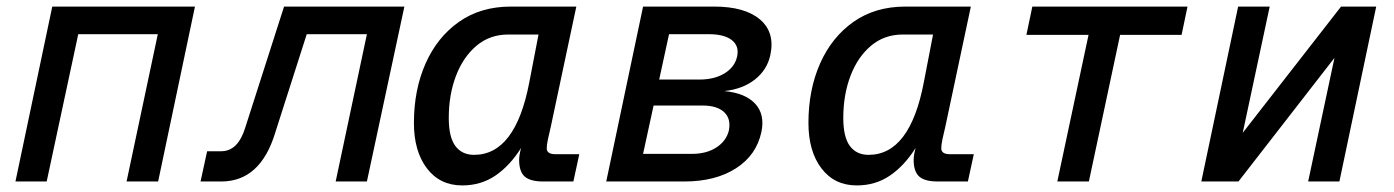

<svg xmlns="http://www.w3.org/2000/svg" viewBox="-20 -552 4240 584"><path d="M27 0 139 -532H573L461 0H365L460 -448H218L122 0Z M590 0 610 -92H653Q704 -92 726 -164L844 -532H1210L1096 0H1001L1096 -448H913L817 -148Q772 0 653 0Z M1386 12Q1318 12 1278.5 -40Q1239 -92 1239 -178Q1239 -279 1274.5 -359Q1310 -439 1376 -485.5Q1442 -532 1534 -532H1733L1655 -165Q1650 -145 1646.5 -128Q1643 -111 1643 -101Q1643 -83 1669 -83H1742L1724 0H1632Q1593 0 1576 -15Q1559 -30 1559 -66Q1559 -80 1565 -102Q1531 -48 1487 -18Q1443 12 1386 12ZM1422 -81Q1548 -81 1590 -302L1618 -447H1526Q1470 -447 1429.5 -413Q1389 -379 1367 -321.5Q1345 -264 1345 -193Q1345 -135 1365 -108Q1385 -81 1422 -81Z M1824 0 1936 -532H2152Q2246 -532 2292 -492.5Q2338 -453 2323 -384Q2313 -339 2276 -310Q2239 -281 2183 -275Q2247 -269 2277 -236.5Q2307 -204 2296 -151Q2281 -80 2218.5 -40Q2156 0 2062 0ZM1985 -310H2107Q2153 -310 2184 -329Q2215 -348 2222 -380Q2229 -412 2206 -430Q2183 -448 2136 -448H2015ZM1936 -84H2085Q2129 -84 2159 -103.5Q2189 -123 2197 -155Q2204 -191 2182.5 -211Q2161 -231 2117 -231H1968Z M2586 12Q2518 12 2478.5 -40Q2439 -92 2439 -178Q2439 -279 2474.5 -359Q2510 -439 2576 -485.5Q2642 -532 2734 -532H2933L2855 -165Q2850 -145 2846.5 -128Q2843 -111 2843 -101Q2843 -83 2869 -83H2942L2924 0H2832Q2793 0 2776 -15Q2759 -30 2759 -66Q2759 -80 2765 -102Q2731 -48 2687 -18Q2643 12 2586 12ZM2622 -81Q2748 -81 2790 -302L2818 -447H2726Q2670 -447 2629.5 -413Q2589 -379 2567 -321.5Q2545 -264 2545 -193Q2545 -135 2565 -108Q2585 -81 2622 -81Z M3196 0 3291 -446H3102L3120 -532H3592L3574 -446H3387L3292 0Z M3634 0 3746 -532H3842L3760 -148L4059 -532H4166L4054 0H3959L4039 -376L3747 0Z"/></svg>

Font: Geist Mono Medium
Style: Italic
Weight: 500
Italic angle: -12°
Monospace: yes
Designer: Basement.studio, Andrés Briganti, Mateo Zaragoza
Foundry: Basement.studio, Vercel, Andrés Briganti, Guido Ferreyra, Mateo Zaragoza
Version: Version 1.500; ttfautohint (v1.8.4.7-5d5b)